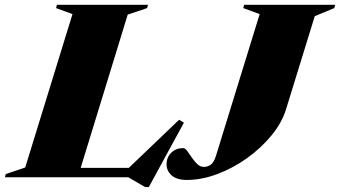

<svg xmlns="http://www.w3.org/2000/svg" viewBox="-76 -735 1409 796"><path d="M453.5 -674.5 258.5 -39H458L666.5 -238.5L686.5 -226.5L541 40.5H525.5L456 0H-55.5L-52 -13.5L28.5 -40.5L224.5 -676.5L156.5 -701.5L160 -715H537.5L534 -701.5ZM1110 -282.5Q1093 -226.5 1050 -174Q1007 -121.5 948.8 -79.8Q890.5 -38 825.2 -13.5Q760 11 698.5 11Q656.5 11 635.5 -8Q614.5 -27 614.5 -53.5Q614.5 -83 634.2 -102Q654 -121 683 -121Q691.5 -121 700.2 -109.2Q709 -97.5 719.2 -82Q729.5 -66.5 741.8 -54.8Q754 -43 769.5 -43Q784 -43 797.2 -51.8Q810.5 -60.5 819.5 -89.5L1000.5 -676.5L932.5 -701.5L936 -715H1313.5L1310 -701.5L1229 -668Z"/></svg>

Font: Newsreader Display ExtraBold
Style: Italic
Weight: 800
Italic angle: -17°
Designer: Hugues Gentile
Foundry: Production Type
Version: Version 1.001